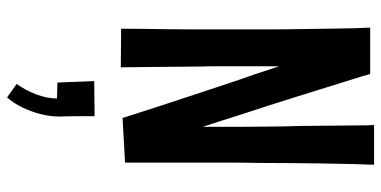

<svg xmlns="http://www.w3.org/2000/svg" viewBox="-287 -468 1076 542"><g transform="rotate(90 251.0 -197.0)"><path d="M58 -704H189Q194 -685 204 -653.5Q214 -622 226 -583Q238 -544 251.5 -501Q265 -458 278 -417Q291 -378 302.5 -342Q314 -306 323 -277.5Q332 -249 338 -231Q338 -253 338 -279Q338 -305 338 -333.5Q338 -362 337.5 -392Q337 -422 337 -453Q336 -480 335.5 -508Q335 -536 335 -563.5Q335 -591 334.5 -617.5Q334 -644 334 -668.5Q334 -693 333 -715H445Q444 -686 443 -650Q442 -614 441.5 -573.5Q441 -533 440.5 -488.5Q440 -444 440 -397Q439 -346 439 -294.5Q439 -243 439 -193Q439 -143 439 -97Q439 -51 439 -12L313 -5Q305 -30 294.5 -63Q284 -96 271.5 -134Q259 -172 246 -211Q233 -250 221 -287Q213 -312 205 -334.5Q197 -357 190 -377.5Q183 -398 177.5 -415.5Q172 -433 167 -447Q167 -426 167 -402.5Q167 -379 167 -355Q167 -331 167 -306.5Q167 -282 167 -256Q168 -229 168 -201.5Q168 -174 168.5 -147.5Q169 -121 169 -95.5Q169 -70 169.5 -46Q170 -22 170 0L61 -1Q61 -30 61.5 -63.5Q62 -97 62.5 -134Q63 -171 63 -211Q63 -251 63 -291Q63 -348 63 -404.5Q63 -461 62 -515Q61 -569 60.5 -617Q60 -665 58 -704ZM255 321 217 294Q235 269 246.5 238.5Q258 208 258 180L213 179L209 75L308 74Q308 99 308 124Q308 149 309 174Q309 199 302 226.5Q295 254 283 278.5Q271 303 255 321Z"/></g></svg>

Font: Truculenta
Style: Bold
Weight: 700
Designer: Ivan Castro, Eva Sanz & Omnibus-Type Team
Foundry: Omnibus-Type
Version: Version 1.002